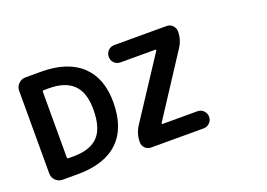

<svg xmlns="http://www.w3.org/2000/svg" viewBox="-89 -942 1474 1059"><g transform="rotate(-20 647.5 -412.5)"><path d="M414.1 -419.9Q414.1 -518.6 366.2 -565.4Q318.4 -612.3 222.7 -612.3H192.4Q185.5 -612.3 185.5 -604.5V-219.7Q185.5 -212.9 192.4 -212.9H222.7Q320.3 -212.9 367.2 -261.2Q414.1 -309.6 414.1 -419.9ZM211.9 -112.3H122.1Q98.6 -112.3 81.5 -128.9Q64.5 -145.5 64.5 -169.9V-655.3Q64.5 -678.7 81.5 -695.8Q98.6 -712.9 122.1 -712.9H211.9Q368.2 -712.9 449.7 -636.7Q531.2 -560.5 531.2 -419.9Q531.2 -267.6 449.2 -189.9Q367.2 -112.3 211.9 -112.3ZM643.6 -712.9H951.2Q971.7 -712.9 985.8 -698.2Q1000 -683.6 1000 -663.1Q1000 -614.3 972.7 -573.2L742.2 -219.7Q741.2 -217.8 742.2 -215.3Q743.2 -212.9 745.1 -212.9H949.2Q970.7 -212.9 985.4 -198.2Q1000 -183.6 1000 -162.6Q1000 -141.6 985.4 -127Q970.7 -112.3 949.2 -112.3H641.6Q621.1 -112.3 606.9 -126.5Q592.8 -140.6 592.8 -161.1Q592.8 -210 619.1 -251L851.6 -605.5Q852.5 -607.4 851.6 -609.4Q850.6 -611.3 847.7 -611.3H643.6Q622.1 -611.3 607.4 -626Q592.8 -640.6 592.8 -661.6Q592.8 -682.6 607.4 -697.8Q622.1 -712.9 643.6 -712.9Z"/></g></svg>

Font: Gen Jyuu Gothic P Bold
Style: Bold
Weight: 700
Designer: [Source Han Sans]
Ryoko NISHIZUKA  (kana & ideographs); Paul D. Hunt (Latin, Greek & Cyrillic); Wenlong ZHANG  (bopomofo
Version: Version 1.002.20150607